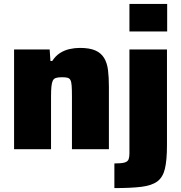

<svg xmlns="http://www.w3.org/2000/svg" viewBox="-20 -763 926 982"><path d="M52 0V-510H234L238 -451H247Q264 -477 286.5 -491.5Q309 -506 335.5 -512Q362 -518 388 -518Q438 -518 467.5 -505Q497 -492 512.5 -466.5Q528 -441 532.5 -404Q537 -367 537 -319V0H348V-269Q348 -305 346.5 -325Q345 -345 340 -354Q335 -363 324.5 -365.5Q314 -368 297 -368Q278 -368 266.5 -364.5Q255 -361 250 -350.5Q245 -340 243 -320.5Q241 -301 241 -267V0ZM642 -602V-743H835V-602ZM565 199V73Q602 73 618 68Q634 63 638 51Q642 39 642 22V-510H834V-20Q834 56 823.5 100Q813 144 784.5 165Q756 186 703 192.5Q650 199 565 199Z"/></svg>

Font: Saira Thin ExtraBold
Style: Regular
Weight: 800
Version: Version 1.101